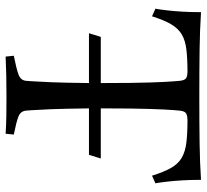

<svg xmlns="http://www.w3.org/2000/svg" viewBox="-46 -685 734 682"><g transform="rotate(90 321.0 -344.0)"><path d="M543 -335 530 -293H365Q366 -205 368 -156.5Q370 -108 371.5 -88.5Q373 -69 373 -69Q375 -50 394 -42.5Q413 -35 458 -26L455 3Q424 1 392 0.5Q360 0 322 0Q244 0 181 3L178 -26Q223 -35 244 -42.5Q265 -50 267 -69Q267 -69 268.5 -88.5Q270 -108 272 -157Q274 -206 275 -293H98L111 -335H275V-342Q275 -450 273 -509.5Q271 -569 269 -592.5Q267 -616 267 -616Q265 -635 256 -639Q247 -643 236 -643Q188 -643 155.5 -639Q123 -635 102 -622.5Q81 -610 66 -584.5Q51 -559 38 -517L11 -529Q14 -546 17 -572.5Q20 -599 21.5 -627Q23 -655 23 -676V-691Q85 -687 155 -686Q225 -685 322 -685Q419 -685 488.5 -686Q558 -687 619 -691V-676Q619 -655 620.5 -627Q622 -599 625 -572.5Q628 -546 631 -529L604 -517Q591 -559 576.5 -584.5Q562 -610 540.5 -622.5Q519 -635 486.5 -639Q454 -643 406 -643Q394 -643 384.5 -639Q375 -635 373 -616Q373 -616 371 -592.5Q369 -569 367 -509.5Q365 -450 365 -342Q365 -338 365 -335Z"/></g></svg>

Font: Average
Style: Regular
Weight: 400
Designer: Eduardo Tunni
Foundry: Eduardo Rodriguez Tunni
Version: Version 1.003; ttfautohint (v1.8.4.7-5d5b)